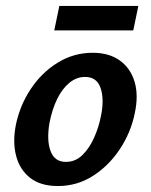

<svg xmlns="http://www.w3.org/2000/svg" viewBox="-20 -611 505 644"><path d="M174 13Q116 13 81 -14.5Q46 -42 34 -88.5Q22 -135 33 -191Q46 -256 82.5 -311.5Q119 -367 173 -400.5Q227 -434 291 -434Q346 -434 382 -408Q418 -382 431.5 -336.5Q445 -291 432 -231Q419 -167 382.5 -111.5Q346 -56 292.5 -21.5Q239 13 174 13ZM201 -68Q233 -68 256.5 -91Q280 -114 296 -150Q312 -186 319 -224Q330 -278 317.5 -315.5Q305 -353 265 -353Q237 -353 213 -333.5Q189 -314 172 -279.5Q155 -245 146 -199Q136 -141 149.5 -104.5Q163 -68 201 -68ZM162 -509 179 -591H444L427 -509Z"/></svg>

Font: Ysabeau Office
Style: Bold Italic
Weight: 700
Italic angle: -12°
Designer: Christian Thalmann (Catharsis Fonts)
Version: Version 2.001;gftools[0.9.30]; featfreeze: tnum,lnum,ss02